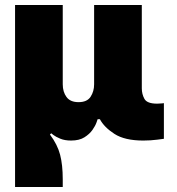

<svg xmlns="http://www.w3.org/2000/svg" viewBox="-20 -550 705 765"><path d="M40 195V-530H230V-214Q230 -184 245 -163.5Q260 -143 293 -143Q327 -143 341 -164.5Q355 -186 355 -214V-530H545V-198Q545 -175 555.5 -156Q566 -137 606 -137Q617 -137 625 -138Q633 -139 633 -139V3Q633 3 606.5 6.5Q580 10 551 10Q477 10 436 -16.5Q395 -43 378 -75H369Q369 -75 364.5 -62Q360 -49 348.5 -32.5Q337 -16 316.5 -3Q296 10 263 10Q238 10 220 2.5Q202 -5 193 -12Q184 -19 184 -19L179 -14Q209 26 219.5 66.5Q230 107 230 164V195Z"/></svg>

Font: Be Vietnam Pro Black
Style: Regular
Weight: 900
Designer: Lam Bao, Tony Le, Vietanh Nguyen
Foundry: Yellow Type Foundry
Version: Version 1.002; ttfautohint (v1.8.3)